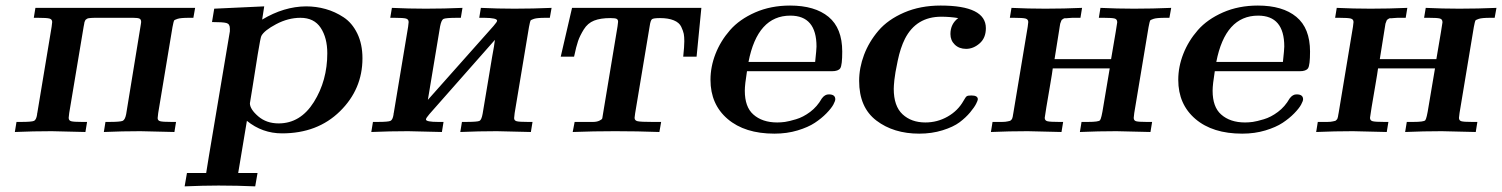

<svg xmlns="http://www.w3.org/2000/svg" viewBox="-20 -473 5382 688"><path d="M33.2 0 39.1 -36.1H55.2Q94.2 -36.1 102.1 -40Q109.9 -43.9 112.8 -62Q112.8 -65.9 113.8 -68.8L165 -377Q167 -391.1 167 -394Q167 -403.8 157.5 -406.5Q147.9 -409.2 116.2 -409.2H101.1L106.9 -444.8H679.2L672.9 -409.2H657.2Q627.4 -409.2 616.2 -405.5Q605 -401.9 603.5 -398.9Q602.1 -396 598.1 -376L546.9 -67.9Q544.9 -53.7 544.9 -49.8Q544.9 -41 554 -38.6Q563 -36.1 594.2 -36.1H610.8L605 0Q497.1 -2.9 482.9 -2.9Q418 -2.9 352.1 0L357.9 -36.1H370.1Q411.1 -36.1 419.7 -40Q428.2 -43.9 432.1 -64L484.9 -387.2Q484.9 -389.2 485.4 -391.1Q485.8 -393.1 485.8 -394Q485.8 -403.8 479.5 -406.5Q473.1 -409.2 457 -409.2H318.8Q312 -409.2 306.4 -408.7Q300.8 -408.2 297.4 -407.7Q293.9 -407.2 291.5 -405.5Q289.1 -403.8 287.6 -402.8Q286.1 -401.9 284.7 -398.4Q283.2 -395 282.7 -393.6Q282.2 -392.1 281.5 -386.5Q280.8 -380.9 279.8 -377.9L228 -67.9Q226.1 -53.7 226.1 -50.8Q226.1 -41 235.1 -38.6Q244.1 -36.1 272.9 -36.1H292L286.1 0Q178.2 -2.9 165 -2.9Q99.1 -2.9 33.2 0Z M641.6 194.8 649.9 147H718.8Q720.7 137.2 723.6 117.2Q726.6 97.2 728.5 86.9L803.7 -360.8V-371.1Q803.7 -387.2 791.3 -390.6Q778.8 -394 739.7 -394L747.6 -441.9L926.8 -450.2L919.4 -402.8Q997.6 -449.7 1076.7 -450.2Q1112.8 -450.2 1146.7 -440.7Q1180.7 -431.2 1211.2 -411.1Q1241.7 -391.1 1260.3 -353Q1278.8 -314.9 1278.8 -264.2Q1278.8 -153.3 1198.2 -74.2Q1117.7 4.9 990.7 4.9Q919.9 4.9 864.7 -40L833.5 147H902.8L894.5 194.8Q830.6 191.9 764.6 191.9H761.7Q709.5 191.9 641.6 194.8ZM875.5 -103Q875.5 -82 905 -56.4Q934.6 -30.8 978.5 -30.8Q1056.6 -30.8 1104.7 -107.4Q1152.8 -184.1 1152.8 -282.2Q1152.8 -337.4 1129.2 -373.3Q1105.5 -409.2 1056.6 -409.2Q1012.7 -409.2 969.7 -386.5Q926.8 -363.8 916.5 -344.2Q913.6 -339.4 903.6 -278.6Q893.6 -217.8 884.8 -160.2Z M1310.5 0 1316.4 -36.1H1332.5Q1371.6 -36.1 1379.4 -40Q1387.2 -43.9 1390.1 -62Q1390.1 -65.9 1391.1 -68.8L1442.4 -377Q1444.3 -391.1 1444.3 -394Q1444.3 -403.8 1434.8 -406.5Q1425.3 -409.2 1393.6 -409.2H1378.4L1384.3 -444.8Q1444.3 -441.9 1505.4 -441.9Q1571.3 -441.9 1637.2 -444.8L1631.3 -409.2H1619.1Q1576.2 -409.2 1568.8 -405Q1561.5 -400.9 1557.1 -378.9L1513.2 -115.2L1748.5 -379.9Q1761.7 -395 1761.2 -398.9Q1761.2 -408.7 1716.3 -409.2H1697.3L1703.1 -444.8Q1763.2 -441.9 1823.2 -441.9Q1890.1 -441.9 1956.5 -444.8L1950.2 -409.2H1934.6Q1904.8 -409.2 1893.6 -405.5Q1882.3 -401.9 1880.9 -398.9Q1879.4 -396 1875.5 -376L1824.2 -67.9Q1822.3 -53.7 1822.3 -49.8Q1822.3 -41 1831.3 -38.6Q1840.3 -36.1 1871.6 -36.1H1888.2L1882.3 0Q1774.4 -2.9 1760.3 -2.9Q1695.3 -2.9 1629.4 0L1635.3 -36.1H1648.4Q1691.4 -36.1 1698.5 -40Q1705.6 -43.9 1709.5 -65.9Q1721.7 -135.7 1730.5 -191.4Q1739.3 -247.1 1743.4 -269Q1747.6 -291 1750 -305.9Q1752.4 -320.8 1753.4 -330.1L1518.6 -64Q1506.3 -49.8 1506.3 -44.9Q1506.3 -36.1 1550.3 -36.1H1569.3L1563.5 0Q1455.6 -2.9 1442.4 -2.9Q1376.5 -2.9 1310.5 0Z M1989.3 -270 2029.8 -444.8H2493.2L2476.1 -270H2428.2Q2432.1 -306.2 2432.1 -325.2Q2432.1 -341.3 2430.2 -351.6Q2428.2 -361.8 2421.1 -377Q2414.1 -392.1 2394.5 -400.1Q2375 -408.2 2345.2 -408.2Q2321.3 -408.2 2316.2 -404.1Q2311 -399.9 2308.1 -379.9L2255.9 -66.9Q2253.9 -52.7 2253.9 -50.8Q2253.9 -41 2264.9 -38.6Q2275.9 -36.1 2316.9 -36.1H2349.1L2342.8 0Q2263.7 -2.9 2184.1 -2.9Q2107.9 -2.9 2032.2 0L2039.1 -36.1H2057.1Q2092.3 -36.1 2105.2 -36.1Q2118.2 -36.1 2127.7 -40.5Q2137.2 -44.9 2138.2 -49.1Q2139.2 -53.2 2141.1 -66.9L2192.9 -378.9Q2194.8 -393.1 2194.8 -395Q2194.8 -402.8 2189.5 -405.5Q2184.1 -408.2 2167 -408.2Q2131.8 -408.2 2108.9 -399.2Q2085.9 -390.1 2072 -367.7Q2058.1 -345.2 2051.5 -326.2Q2044.9 -307.1 2037.1 -270Z M2525.9 -187Q2525.9 -233.9 2543.9 -280Q2562 -326.2 2595.9 -365Q2629.9 -403.8 2686 -428.5Q2742.2 -453.1 2811 -453.1Q2899.9 -453.1 2949 -412.6Q2998 -372.1 2998 -288.1Q2998 -239.3 2991 -228.5Q2983.9 -217.8 2960.9 -217.8H2656.7Q2648.9 -169.9 2648.9 -147.9Q2648.9 -89.8 2679.2 -63Q2711.4 -34.2 2765.1 -34.2Q2778.3 -34.2 2792.7 -36.1Q2807.1 -38.1 2832.5 -45.7Q2857.9 -53.2 2883.1 -72Q2908.2 -90.8 2924.8 -120.1Q2936 -135.3 2950.2 -134.8Q2973.1 -134.8 2973.1 -117.2Q2973.1 -111.3 2966.1 -98.1Q2959 -85 2941.4 -66.9Q2923.8 -48.8 2899.9 -33Q2876 -17.1 2837.9 -5.6Q2799.8 5.9 2754.9 5.9Q2648.9 5.9 2587.4 -46.6Q2525.9 -99.1 2525.9 -187ZM2662.1 -251H2900.9Q2905.8 -295.9 2905.8 -306.2Q2905.8 -417 2812 -417Q2694.3 -417 2662.1 -251Z M3058.6 -183.1Q3058.6 -230 3076.2 -276.6Q3093.8 -323.2 3127.7 -363Q3161.6 -402.8 3219.7 -428Q3277.8 -453.1 3350.6 -453.1Q3512.7 -453.1 3512.7 -372.1Q3512.7 -336.9 3490.2 -317.4Q3467.8 -297.9 3441.9 -297.9Q3417 -297.9 3401.4 -313Q3385.7 -328.1 3385.7 -351.1Q3385.7 -387.2 3413.6 -408.2Q3383.8 -413.1 3353 -413.1Q3263.2 -413.1 3222.7 -334Q3206.5 -301.8 3196.8 -255.4Q3187 -209 3184.8 -186.5Q3182.6 -164.1 3182.6 -154.8Q3182.6 -92.8 3214.1 -63.5Q3245.6 -34.2 3295.9 -34.2Q3338.9 -34.2 3375.7 -55.2Q3412.6 -76.2 3432.6 -111.8Q3440.4 -126 3444.6 -128.4Q3448.7 -130.9 3460.9 -130.9Q3483.9 -130.9 3483.9 -117.2Q3483.9 -113.3 3477.8 -101.1Q3471.7 -88.9 3456.3 -70.3Q3440.9 -51.8 3418.5 -34.9Q3396 -18.1 3357.4 -6.1Q3318.8 5.9 3273.9 5.9Q3182.1 5.9 3120.4 -41Q3058.6 -87.9 3058.6 -183.1Z M3530.8 0 3536.6 -36.1H3555.7Q3564.5 -36.1 3570.6 -36.1Q3576.7 -36.1 3582 -36.6Q3587.4 -37.1 3591.1 -38.1Q3594.7 -39.1 3597.7 -39.6Q3600.6 -40 3602.1 -42Q3603.5 -43.9 3605 -44.9Q3606.4 -45.9 3607.4 -49.6Q3608.4 -53.2 3608.9 -54.7Q3609.4 -56.2 3609.9 -61Q3610.4 -65.9 3611.3 -68.8L3662.6 -377Q3664.6 -391.1 3664.6 -394Q3664.6 -403.8 3655 -406.5Q3645.5 -409.2 3613.8 -409.2H3598.6L3604.5 -444.8Q3664.6 -441.9 3725.6 -441.9Q3791.5 -441.9 3857.4 -444.8L3851.6 -409.2H3842.8Q3829.6 -409.2 3822.5 -409.2Q3815.4 -409.2 3807.4 -408.2Q3799.3 -407.2 3796.4 -407.7Q3793.5 -408.2 3789.1 -405Q3784.7 -401.9 3784.2 -401.4Q3783.7 -400.9 3781.7 -395.5Q3779.8 -390.1 3779.1 -388.2Q3778.3 -386.2 3777.3 -377.7Q3776.4 -369.1 3775.4 -365.2Q3765.6 -307.1 3758.8 -261.2H3961.4Q3983.4 -389.2 3983.4 -393.1Q3983.4 -404.3 3973.9 -406.7Q3964.4 -409.2 3935.5 -409.2H3917.5L3923.3 -444.8Q3983.4 -441.9 4043.5 -441.9Q4110.4 -441.9 4176.8 -444.8L4170.4 -409.2H4154.8Q4125 -409.2 4113.8 -405.5Q4102.5 -401.9 4101.1 -398.9Q4099.6 -396 4095.7 -376L4044.4 -67.9Q4042.5 -53.7 4042.5 -50.8Q4042.5 -41 4051 -38.6Q4059.6 -36.1 4088.4 -36.1H4108.4L4102.5 0Q3994.6 -2.9 3980.5 -2.9Q3915.5 -2.9 3849.6 0L3855.5 -36.1H3878.4Q3916.5 -36.1 3921.6 -42Q3926.8 -47.9 3933.6 -91.8L3956.5 -228H3752.4Q3750.5 -211.9 3742.9 -168Q3735.4 -124 3729.5 -89.1Q3723.6 -54.2 3723.6 -50.8Q3723.6 -41 3733.2 -38.6Q3742.7 -36.1 3774.4 -36.1H3789.6L3783.7 0Q3675.8 -2.9 3662.6 -2.9Q3596.7 -2.9 3530.8 0Z M4202.1 -187Q4202.1 -233.9 4220.2 -280Q4238.3 -326.2 4272.2 -365Q4306.2 -403.8 4362.3 -428.5Q4418.5 -453.1 4487.3 -453.1Q4576.2 -453.1 4625.2 -412.6Q4674.3 -372.1 4674.3 -288.1Q4674.3 -239.3 4667.2 -228.5Q4660.2 -217.8 4637.2 -217.8H4333Q4325.2 -169.9 4325.2 -147.9Q4325.2 -89.8 4355.5 -63Q4387.7 -34.2 4441.4 -34.2Q4454.6 -34.2 4469 -36.1Q4483.4 -38.1 4508.8 -45.7Q4534.2 -53.2 4559.3 -72Q4584.5 -90.8 4601.1 -120.1Q4612.3 -135.3 4626.5 -134.8Q4649.4 -134.8 4649.4 -117.2Q4649.4 -111.3 4642.3 -98.1Q4635.3 -85 4617.7 -66.9Q4600.1 -48.8 4576.2 -33Q4552.2 -17.1 4514.2 -5.6Q4476.1 5.9 4431.2 5.9Q4325.2 5.9 4263.7 -46.6Q4202.1 -99.1 4202.1 -187ZM4338.4 -251H4577.1Q4582 -295.9 4582 -306.2Q4582 -417 4488.3 -417Q4370.6 -417 4338.4 -251Z M4696.3 0 4702.1 -36.1H4721.2Q4730 -36.1 4736.1 -36.1Q4742.2 -36.1 4747.6 -36.6Q4752.9 -37.1 4756.6 -38.1Q4760.3 -39.1 4763.2 -39.6Q4766.1 -40 4767.6 -42Q4769 -43.9 4770.5 -44.9Q4772 -45.9 4772.9 -49.6Q4773.9 -53.2 4774.4 -54.7Q4774.9 -56.2 4775.4 -61Q4775.9 -65.9 4776.9 -68.8L4828.1 -377Q4830.1 -391.1 4830.1 -394Q4830.1 -403.8 4820.6 -406.5Q4811 -409.2 4779.3 -409.2H4764.2L4770 -444.8Q4830.1 -441.9 4891.1 -441.9Q4957 -441.9 5022.9 -444.8L5017.1 -409.2H5008.3Q4995.1 -409.2 4988 -409.2Q4981 -409.2 4972.9 -408.2Q4964.8 -407.2 4961.9 -407.7Q4959 -408.2 4954.6 -405Q4950.2 -401.9 4949.7 -401.4Q4949.2 -400.9 4947.3 -395.5Q4945.3 -390.1 4944.6 -388.2Q4943.8 -386.2 4942.9 -377.7Q4941.9 -369.1 4940.9 -365.2Q4931.2 -307.1 4924.3 -261.2H5127Q5148.9 -389.2 5148.9 -393.1Q5148.9 -404.3 5139.4 -406.7Q5129.9 -409.2 5101.1 -409.2H5083L5088.9 -444.8Q5148.9 -441.9 5209 -441.9Q5275.9 -441.9 5342.3 -444.8L5335.9 -409.2H5320.3Q5290.5 -409.2 5279.3 -405.5Q5268.1 -401.9 5266.6 -398.9Q5265.1 -396 5261.2 -376L5210 -67.9Q5208 -53.7 5208 -50.8Q5208 -41 5216.6 -38.6Q5225.1 -36.1 5253.9 -36.1H5273.9L5268.1 0Q5160.2 -2.9 5146 -2.9Q5081.1 -2.9 5015.1 0L5021 -36.1H5043.9Q5082 -36.1 5087.2 -42Q5092.3 -47.9 5099.1 -91.8L5122.1 -228H4918Q4916 -211.9 4908.4 -168Q4900.9 -124 4895 -89.1Q4889.2 -54.2 4889.2 -50.8Q4889.2 -41 4898.7 -38.6Q4908.2 -36.1 4939.9 -36.1H4955.1L4949.2 0Q4841.3 -2.9 4828.1 -2.9Q4762.2 -2.9 4696.3 0Z"/></svg>

Font: CMU Serif Extra
Style: BoldSlanted
Weight: 700
Italic angle: -9.46001°
Version: Version 0.7.0